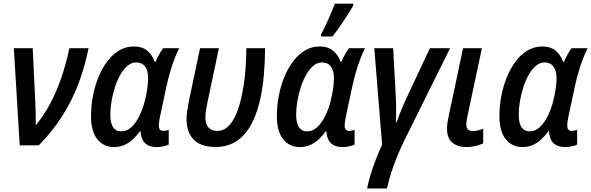

<svg xmlns="http://www.w3.org/2000/svg" viewBox="-20 -809 3291 1069"><path d="M89.8 0 57.1 -540.5H162.1L176.8 -233.9Q178.2 -202.6 178.7 -170.9Q179.2 -139.2 179.2 -111.3Q224.1 -166 259 -231.2Q293.9 -296.4 320.6 -373.5Q347.2 -450.7 366.2 -540.5H473.1Q452.1 -436 416.7 -342.8Q381.3 -249.5 327.6 -164.6Q273.9 -79.6 196.3 0Z M614.7 9.8Q557.1 9.8 522 -33.9Q486.8 -77.6 486.8 -162.1Q486.8 -219.2 497.6 -275.4Q508.3 -331.5 528.8 -381.1Q549.3 -430.7 578.4 -468.8Q607.4 -506.8 644.3 -528.6Q681.2 -550.3 725.1 -550.3Q771 -550.3 799.6 -526.9Q828.1 -503.4 841.8 -464.4H845.7Q851.1 -477.1 858.2 -491.2Q865.2 -505.4 873 -518.3Q880.9 -531.2 888.7 -540.5H977.5Q965.3 -516.6 952.6 -483.9Q939.9 -451.2 928.5 -412.6Q917 -374 907.7 -332L870.6 -158.2Q867.7 -144.5 866 -131.8Q864.3 -119.1 864.3 -109.9Q864.3 -93.8 871.1 -86.9Q877.9 -80.1 889.6 -80.1Q896 -80.1 904.1 -81.8Q912.1 -83.5 919.4 -86.4V-3.9Q908.2 1.5 889.6 5.6Q871.1 9.8 854 9.8Q820.8 9.8 801 -2Q781.2 -13.7 772.5 -33.7Q763.7 -53.7 762.7 -78.1H759.3Q740.7 -52.7 719.5 -33Q698.2 -13.2 672.6 -1.7Q647 9.8 614.7 9.8ZM655.3 -77.6Q687 -77.6 712.4 -101.8Q737.8 -126 756.6 -164.8Q775.4 -203.6 786.1 -246.6Q795.4 -284.2 800 -316.2Q804.7 -348.1 804.7 -374Q804.7 -415.5 787.6 -438.5Q770.5 -461.4 738.3 -461.4Q711.9 -461.4 689.5 -442.4Q667 -423.3 649.4 -391.8Q631.8 -360.4 619.6 -322.3Q607.4 -284.2 600.8 -244.9Q594.2 -205.6 594.2 -171.4Q594.2 -124 609.6 -100.8Q625 -77.6 655.3 -77.6Z M1179.2 9.3Q1097.7 9.3 1058.1 -32Q1018.6 -73.2 1018.6 -145Q1018.6 -166 1022.2 -191.4Q1025.9 -216.8 1032.2 -249L1093.8 -540.5H1198.7L1135.7 -241.7Q1129.9 -215.3 1126.7 -194.1Q1123.5 -172.9 1123.5 -155.8Q1123.5 -117.2 1141.1 -98.6Q1158.7 -80.1 1189.5 -80.1Q1220.2 -80.1 1244.4 -100.1Q1268.6 -120.1 1286.1 -155Q1303.7 -189.9 1316.2 -235.4Q1328.6 -280.8 1336.4 -332.5Q1344.2 -384.3 1347.9 -437.5Q1351.6 -490.7 1351.6 -540.5H1456.1Q1455.6 -467.3 1449 -390.1Q1442.4 -313 1425.3 -241.7Q1408.2 -170.4 1377.4 -113.8Q1346.7 -57.1 1298.1 -23.9Q1249.5 9.3 1179.2 9.3Z M1649.4 9.8Q1591.8 9.8 1556.6 -33.9Q1521.5 -77.6 1521.5 -162.1Q1521.5 -219.2 1532.2 -275.4Q1543 -331.5 1563.5 -381.1Q1584 -430.7 1613 -468.8Q1642.1 -506.8 1679 -528.6Q1715.8 -550.3 1759.8 -550.3Q1805.7 -550.3 1834.2 -526.9Q1862.8 -503.4 1876.5 -464.4H1880.4Q1885.7 -477.1 1892.8 -491.2Q1899.9 -505.4 1907.7 -518.3Q1915.5 -531.2 1923.3 -540.5H2012.2Q2000 -516.6 1987.3 -483.9Q1974.6 -451.2 1963.1 -412.6Q1951.7 -374 1942.4 -332L1905.3 -158.2Q1902.3 -144.5 1900.6 -131.8Q1898.9 -119.1 1898.9 -109.9Q1898.9 -93.8 1905.8 -86.9Q1912.6 -80.1 1924.3 -80.1Q1930.7 -80.1 1938.7 -81.8Q1946.8 -83.5 1954.1 -86.4V-3.9Q1942.9 1.5 1924.3 5.6Q1905.8 9.8 1888.7 9.8Q1855.5 9.8 1835.7 -2Q1815.9 -13.7 1807.1 -33.7Q1798.3 -53.7 1797.4 -78.1H1793.9Q1775.4 -52.7 1754.2 -33Q1732.9 -13.2 1707.3 -1.7Q1681.6 9.8 1649.4 9.8ZM1689.9 -77.6Q1721.7 -77.6 1747.1 -101.8Q1772.5 -126 1791.3 -164.8Q1810.1 -203.6 1820.8 -246.6Q1830.1 -284.2 1834.7 -316.2Q1839.4 -348.1 1839.4 -374Q1839.4 -415.5 1822.3 -438.5Q1805.2 -461.4 1772.9 -461.4Q1746.6 -461.4 1724.1 -442.4Q1701.7 -423.3 1684.1 -391.8Q1666.5 -360.4 1654.3 -322.3Q1642.1 -284.2 1635.5 -244.9Q1628.9 -205.6 1628.9 -171.4Q1628.9 -124 1644.3 -100.8Q1659.7 -77.6 1689.9 -77.6ZM1767.1 -606 1768.6 -619.1Q1776.9 -634.8 1787.6 -656.7Q1798.3 -678.7 1809.1 -702.9Q1819.8 -727.1 1829.1 -749.8Q1838.4 -772.5 1844.7 -788.6H1947.3L1946.3 -777.3Q1938 -762.2 1924.1 -740.2Q1910.2 -718.3 1894 -693.8Q1877.9 -669.4 1861.6 -646.5Q1845.2 -623.5 1831.5 -606Z M2023.9 240.2Q2032.2 199.7 2044.7 158.9Q2057.1 118.2 2073 77.6Q2088.9 37.1 2107.4 -2.9L2064 -540.5H2168.9L2183.1 -280.3Q2184.1 -263.2 2184.8 -243.4Q2185.5 -223.6 2185.5 -203.6Q2185.5 -183.6 2185.3 -164.1Q2185.1 -144.5 2184.1 -127.9H2188Q2201.2 -165.5 2217.8 -205.1Q2234.4 -244.6 2251.5 -280.8L2373.5 -540.5H2485.8L2232.9 -30.3Q2209.5 17.1 2190.4 64.2Q2171.4 111.3 2157.2 155.8Q2143.1 200.2 2134.3 240.2Z M2578.1 9.8Q2527.8 9.8 2498.3 -15.1Q2468.8 -40 2468.8 -94.7Q2468.8 -107.9 2471.4 -126.2Q2474.1 -144.5 2479 -167L2558.1 -540.5H2663.1L2582 -159.2Q2579.6 -147.5 2577.9 -136.5Q2576.2 -125.5 2576.2 -116.2Q2576.2 -99.1 2585 -89.1Q2593.8 -79.1 2611.8 -79.1Q2625.5 -79.1 2639.9 -82.8Q2654.3 -86.4 2670.4 -92.3V-10.7Q2652.3 -2 2627.4 3.9Q2602.5 9.8 2578.1 9.8Z M2888.7 9.8Q2831.1 9.8 2795.9 -33.9Q2760.7 -77.6 2760.7 -162.1Q2760.7 -219.2 2771.5 -275.4Q2782.2 -331.5 2802.7 -381.1Q2823.2 -430.7 2852.3 -468.8Q2881.3 -506.8 2918.2 -528.6Q2955.1 -550.3 2999 -550.3Q3044.9 -550.3 3073.5 -526.9Q3102.1 -503.4 3115.7 -464.4H3119.6Q3125 -477.1 3132.1 -491.2Q3139.2 -505.4 3147 -518.3Q3154.8 -531.2 3162.6 -540.5H3251.5Q3239.3 -516.6 3226.6 -483.9Q3213.9 -451.2 3202.4 -412.6Q3190.9 -374 3181.6 -332L3144.5 -158.2Q3141.6 -144.5 3139.9 -131.8Q3138.2 -119.1 3138.2 -109.9Q3138.2 -93.8 3145 -86.9Q3151.9 -80.1 3163.6 -80.1Q3169.9 -80.1 3178 -81.8Q3186 -83.5 3193.4 -86.4V-3.9Q3182.1 1.5 3163.6 5.6Q3145 9.8 3127.9 9.8Q3094.7 9.8 3075 -2Q3055.2 -13.7 3046.4 -33.7Q3037.6 -53.7 3036.6 -78.1H3033.2Q3014.6 -52.7 2993.4 -33Q2972.2 -13.2 2946.5 -1.7Q2920.9 9.8 2888.7 9.8ZM2929.2 -77.6Q2960.9 -77.6 2986.3 -101.8Q3011.7 -126 3030.5 -164.8Q3049.3 -203.6 3060.1 -246.6Q3069.3 -284.2 3074 -316.2Q3078.6 -348.1 3078.6 -374Q3078.6 -415.5 3061.5 -438.5Q3044.4 -461.4 3012.2 -461.4Q2985.8 -461.4 2963.4 -442.4Q2940.9 -423.3 2923.3 -391.8Q2905.8 -360.4 2893.6 -322.3Q2881.3 -284.2 2874.8 -244.9Q2868.2 -205.6 2868.2 -171.4Q2868.2 -124 2883.5 -100.8Q2898.9 -77.6 2929.2 -77.6Z"/></svg>

Font: Open Sans SemiCondensed SemiBold
Style: Italic
Weight: 600
Width: 4
Italic angle: -12°
Designer: Monotype Design Team
Foundry: Monotype Imaging Inc.
Version: Version 3.000